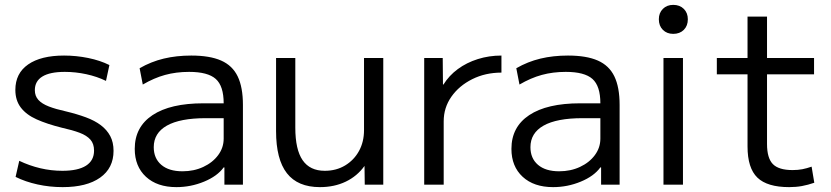

<svg xmlns="http://www.w3.org/2000/svg" viewBox="-20 -758 3411 788"><path d="M237 10Q184 10 134 -1Q84 -12 44 -32L59 -98Q101 -78 145.5 -67.5Q190 -57 236 -57Q300 -57 333 -78Q366 -99 366 -140Q366 -168 351 -185Q336 -202 307 -213Q278 -224 233 -234Q173 -249 130.5 -268Q88 -287 65.5 -316.5Q43 -346 43 -389Q43 -457 95.5 -493.5Q148 -530 243 -530Q293 -530 342 -520Q391 -510 429 -491L415 -426Q378 -444 334 -453.5Q290 -463 246 -463Q185 -463 154 -444Q123 -425 123 -388Q123 -364 137.5 -348Q152 -332 180.5 -321Q209 -310 250 -301Q296 -290 332.5 -276.5Q369 -263 394 -244Q419 -225 432.5 -199.5Q446 -174 446 -139Q446 -68 391 -29Q336 10 237 10Z M704 10Q625 10 579 -32.5Q533 -75 533 -147Q533 -237 606 -285.5Q679 -334 815 -334H898Q898 -405 865.5 -434Q833 -463 756 -463Q703 -463 657.5 -450.5Q612 -438 566 -411L553 -478Q600 -505 652 -517.5Q704 -530 765 -530Q841 -530 887.5 -509.5Q934 -489 955.5 -444.5Q977 -400 977 -327V0H901V-71H898Q872 -35 817.5 -12.5Q763 10 704 10ZM729 -55Q776 -55 814.5 -73Q853 -91 875.5 -121.5Q898 -152 898 -189V-273H825Q719 -273 665 -242.5Q611 -212 611 -154Q611 -108 642 -81.5Q673 -55 729 -55Z M1293 10Q1202 10 1157.5 -47Q1113 -104 1113 -220V-520H1192V-234Q1192 -144 1222 -100.5Q1252 -57 1313 -57Q1360 -57 1396.5 -79Q1433 -101 1453.5 -138.5Q1474 -176 1474 -224V-520H1553V0H1477L1476 -77Q1446 -35 1399 -12.5Q1352 10 1293 10Z M1721 0V-520H1797L1798 -411H1800Q1823 -448 1859 -474.5Q1895 -501 1941 -515.5Q1987 -530 2038 -530V-460Q1972 -460 1918 -433Q1864 -406 1832.5 -361Q1801 -316 1801 -260V0Z M2250 10Q2171 10 2125 -32.5Q2079 -75 2079 -147Q2079 -237 2152 -285.5Q2225 -334 2361 -334H2444Q2444 -405 2411.5 -434Q2379 -463 2302 -463Q2249 -463 2203.5 -450.5Q2158 -438 2112 -411L2099 -478Q2146 -505 2198 -517.5Q2250 -530 2311 -530Q2387 -530 2433.5 -509.5Q2480 -489 2501.5 -444.5Q2523 -400 2523 -327V0H2447V-71H2444Q2418 -35 2363.5 -12.5Q2309 10 2250 10ZM2275 -55Q2322 -55 2360.5 -73Q2399 -91 2421.5 -121.5Q2444 -152 2444 -189V-273H2371Q2265 -273 2211 -242.5Q2157 -212 2157 -154Q2157 -108 2188 -81.5Q2219 -55 2275 -55Z M2703 0V-520H2783V0ZM2743 -619Q2717 -619 2700.5 -635.5Q2684 -652 2684 -679Q2684 -705 2700.5 -721.5Q2717 -738 2743 -738Q2770 -738 2786.5 -721.5Q2803 -705 2803 -679Q2803 -652 2786.5 -635.5Q2770 -619 2743 -619Z M3219 10Q3129 10 3088.5 -29Q3048 -68 3048 -157V-453H2922V-520H3048V-690H3128V-520H3321V-453H3128V-167Q3128 -109 3152 -84.5Q3176 -60 3233 -60Q3255 -60 3273 -63.5Q3291 -67 3311 -74L3322 -8Q3296 1 3271.5 5.5Q3247 10 3219 10Z"/></svg>

Font: M PLUS 2 Thin
Style: Regular
Weight: 400
Version: Version 1.001